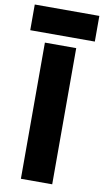

<svg xmlns="http://www.w3.org/2000/svg" viewBox="-113 -926 526 972"><g transform="rotate(10 150.0 -440.5)"><path d="M68 0V-700H229V0ZM-16 -749V-881H316V-749Z"/></g></svg>

Font: Figtree ExtraBold
Style: Regular
Weight: 800
Designer: Erik Kennedy
Foundry: Erik Kennedy
Version: Version 2.002